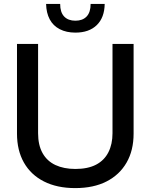

<svg xmlns="http://www.w3.org/2000/svg" viewBox="-20 -954 771 983"><path d="M365 9Q272 9 205 -25Q138 -59 102.5 -121.5Q67 -184 67 -270V-729H175V-272Q175 -211 198 -170Q221 -129 264 -109Q307 -89 366 -89Q430 -89 472 -111Q514 -133 535 -174.5Q556 -216 556 -272V-729H664V-270Q664 -184 628 -121.5Q592 -59 525.5 -25Q459 9 365 9ZM366 -787Q320 -787 286 -804.5Q252 -822 234.5 -855Q217 -888 216 -934H288Q288 -891 308.5 -869.5Q329 -848 366 -848Q403 -848 423.5 -869.5Q444 -891 444 -934H516Q515 -864 475.5 -825.5Q436 -787 366 -787Z"/></svg>

Font: Mona Sans ExtraLight Medium
Style: Regular
Weight: 500
Version: Version 2.000